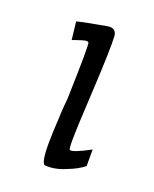

<svg xmlns="http://www.w3.org/2000/svg" viewBox="-91 -460 428 534"><g transform="rotate(20 123.5 -193.0)"><path d="M215 -68V-19Q197 -4 165 8Q135 21 106 19Q94 18 94 -42Q94 -70 97 -120Q97 -130 98.5 -149Q100 -168 101 -177Q106 -340 102 -344Q100 -346 96 -346Q92 -346 82.5 -343Q73 -340 64 -337L56 -334L50 -387Q73 -393 135 -404Q161 -409 164 -386Q166 -346 160 -232Q153 -109 153 -72Q153 -46 156 -45Q165 -41 215 -68Z"/></g></svg>

Font: GFS Neohellenic Rg
Style: Regular
Weight: 400
Designer: Takis Katsoulidis and George D. Matthiopoulos
Foundry: Takis Katsoulidis and George D. Matthiopoulos
Version: Version 1.0